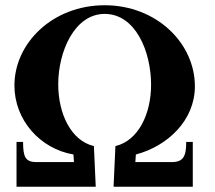

<svg xmlns="http://www.w3.org/2000/svg" viewBox="-20 -712 818 732"><path d="M262 -94H119C76 -94 68 -115 68 -171H43V0H345L338 -155C250 -176 202 -279 202 -391C202 -515 264 -659 379 -659C497 -659 556 -515 556 -389C556 -278 508 -176 420 -155L413 0H715V-171H690C690 -116 679 -94 634 -94H496L498 -123C619 -155 723 -253 723 -383C723 -548 576 -692 379 -692C181 -692 35 -548 35 -386C35 -255 132 -145 260 -123Z"/></svg>

Font: XITS Math
Style: Bold
Weight: 700
Designer: MicroPress Inc., with final additions and corrections provided by Coen Hoffman, Elsevier (retired)
Version: Version 1.302